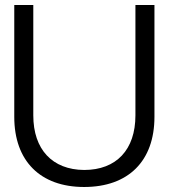

<svg xmlns="http://www.w3.org/2000/svg" viewBox="-20 -734 674 767"><path d="M37 -267C37 -91 141 13 316 13C493 13 597 -91 597 -267V-714H521V-273C521 -136 445 -55 316 -55C189 -56 113 -137 113 -273V-714H37Z"/></svg>

Font: Non Bureau Light
Style: Regular
Weight: 300
Designer: Jona Saucedo
Foundry: Non Foundry
Version: Version 1.000;FEAKit 1.0